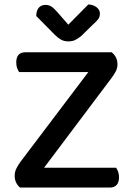

<svg xmlns="http://www.w3.org/2000/svg" viewBox="-20 -843 598 863"><path d="M482 -608Q508 -587 508 -554Q508 -537 500.5 -522.5Q493 -508 481 -492L178 -89H502Q507 -82 511 -71Q515 -60 515 -46Q515 -23 504 -11.5Q493 0 475 0H70Q59 -9 52.5 -22.5Q46 -36 46 -53Q46 -70 53.5 -85.5Q61 -101 73 -117L377 -519H66Q61 -526 57 -537Q53 -548 53 -562Q53 -608 94 -608ZM377 -823Q399 -822 414 -810.5Q429 -799 429 -782Q429 -767 421 -756.5Q413 -746 397 -732L346 -682Q329 -668 316.5 -662.5Q304 -657 287 -657Q268 -657 254 -665Q240 -673 226 -687L143 -771Q143 -795 154 -808Q165 -821 185 -821Q199 -821 211 -813.5Q223 -806 240 -786L287 -732Z"/></svg>

Font: Baloo 2 Latin Medium
Style: Regular
Weight: 500
Designer: Sarang Kulkarni and Ek Type
Foundry: Ek Type
Version: Version 1.001